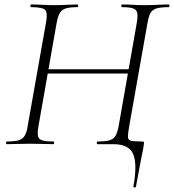

<svg xmlns="http://www.w3.org/2000/svg" viewBox="-20 -645 778 859"><path d="M167 -316 171 -335H575L572 -316ZM104 -82 186 -545Q194 -588 182 -600.5Q170 -613 119 -613Q116 -613 116 -619Q116 -625 119 -625Q142 -625 168 -623.5Q194 -622 222 -622Q254 -622 280.5 -623.5Q307 -625 326 -625Q330 -625 330 -619Q330 -613 326 -613Q292 -613 273.5 -607Q255 -601 246.5 -585Q238 -569 233 -540L152 -80Q147 -51 150 -36.5Q153 -22 169 -17Q185 -12 219 -12Q222 -12 222 -6Q222 0 219 0Q197 0 170.5 -1Q144 -2 115 -2Q85 -2 58 -1Q31 0 11 0Q7 0 7 -6Q7 -12 11 -12Q46 -12 64 -17.5Q82 -23 91 -38.5Q100 -54 104 -82ZM487 0H416Q413 0 413 -6Q413 -12 416 -12Q452 -12 470.5 -17.5Q489 -23 497.5 -38.5Q506 -54 511 -82L592 -543Q597 -572 594 -587Q591 -602 575.5 -607.5Q560 -613 525 -613Q523 -613 523 -619Q523 -625 525 -625Q548 -625 573.5 -623.5Q599 -622 629 -622Q659 -622 686 -623.5Q713 -625 735 -625Q738 -625 738 -619Q738 -613 735 -613Q700 -613 681 -607.5Q662 -602 653.5 -587Q645 -572 640 -543L558 -80Q552 -46 552.5 -32Q553 -18 567 -15Q581 -12 615 -12Q623 -12 624 -9Q625 -6 623 4Q622 15 618.5 31.5Q615 48 608 84Q601 120 588 191Q587 194 581.5 193.5Q576 193 577 189Q595 87 575.5 43.5Q556 0 487 0Z"/></svg>

Font: Cormorant Garamond Light
Style: Italic
Weight: 300
Italic angle: -10°
Designer: Christian Thalmann (Catharsis Fonts)
Foundry: Catharsis Fonts
Version: Version 4.001